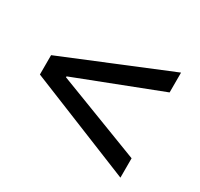

<svg xmlns="http://www.w3.org/2000/svg" viewBox="-102 -651 717 688"><g transform="rotate(30 257.0 -306.5)"><path d="M31.2 -265.6V-345.7L465.8 -524.4V-442.4L117.2 -307.6V-303.7L465.8 -169.9V-89.8Z"/></g></svg>

Font: Reddit Sans Vanilla
Style: Regular
Weight: 400
Designer: Stephen Hutchings
Foundry: Reddit
Version: Version 1.013